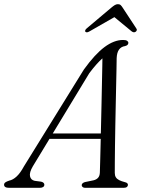

<svg xmlns="http://www.w3.org/2000/svg" viewBox="-48 -900 688 920"><path d="M109 -102.5Q92 -73.5 95.8 -55.5Q99.5 -37.5 118.5 -33.5L149 -29.5Q157.5 -27.5 161 -23.5Q164.5 -19.5 164.5 -15Q164.5 -8 158.8 -4Q153 0 142.5 0H-4Q-16.5 0 -22.5 -3.8Q-28.5 -7.5 -28.5 -15Q-28.5 -21.5 -22.5 -26Q-16.5 -30.5 -4 -34.5Q14 -38 31.8 -54.5Q49.5 -71 66.5 -102.5L354 -567Q407 -640.5 452.8 -674.5Q498.5 -708.5 541.5 -708.5Q555 -708.5 561 -704.5Q567 -700.5 567 -694.5Q567 -689 563 -685Q559 -681 550.5 -679Q532.5 -676.5 522.2 -662.2Q512 -648 511 -621Q511 -603 510.2 -568.8Q509.5 -534.5 508.5 -489.5Q507.5 -444.5 506.5 -394.5Q505.5 -344.5 504.5 -294.8Q503.5 -245 503 -200.5Q502.5 -156 502.2 -122.2Q502 -88.5 502 -71.5Q502 -59 507 -50.8Q512 -42.5 522.8 -37Q533.5 -31.5 551 -27Q565 -24 565 -14Q565 -8 559.8 -4Q554.5 0 544 0H360Q352.5 0 348 -3.8Q343.5 -7.5 343.5 -12.5Q343.5 -18 347.8 -21.8Q352 -25.5 359 -27.5L400 -36Q414.5 -39.5 422.2 -48.5Q430 -57.5 430.5 -73.5Q431 -92 432 -126.5Q433 -161 434 -206Q435 -251 436.2 -301.8Q437.5 -352.5 438.5 -403.5Q439.5 -454.5 440.5 -500.8Q441.5 -547 442.2 -583.2Q443 -619.5 443 -640L458.5 -633.5Q451.5 -628.5 440 -618Q428.5 -607.5 413.5 -590.8Q398.5 -574 380 -549.5ZM169.5 -234.5 182.5 -260.5H463L460 -234.5ZM512.5 -825H491.5L582.5 -750Q593 -742 601.5 -747.5Q605 -749.5 607 -754.2Q609 -759 605 -764L540 -863Q535 -871 530.2 -875.5Q525.5 -880 517 -880Q509 -880 501.8 -875.5Q494.5 -871 485 -863L367.5 -764Q361.5 -759 360.2 -754.2Q359 -749.5 361.5 -747.5Q365 -744.5 369.8 -745.2Q374.5 -746 381.5 -750Z"/></svg>

Font: Fraunces Light
Style: Italic
Weight: 300
Italic angle: -16°
Version: Version 1.000;[b76b70a41]